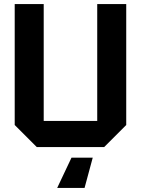

<svg xmlns="http://www.w3.org/2000/svg" viewBox="-20 -720 690 940"><path d="M52 -108V-700H194V-128H456V-700H598V-108L490 0H160ZM434 52 394 200H260L330 52Z"/></svg>

Font: Tektur SemiBold
Style: Regular
Weight: 600
Designer: Adam Jagosz
Foundry: Adam Jagosz
Version: Version 1.005;gftools[0.9.30]